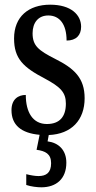

<svg xmlns="http://www.w3.org/2000/svg" viewBox="-20 -566 410 819"><path d="M156 233C220 233 263 197 263 128C263 74 230 43 183 37L188 10C285 6 341 -54 341 -147C341 -233 297 -274 215 -315C144 -351 119 -371 119 -424C119 -469 143 -500 186 -500C234 -500 264 -463 264 -393C305 -393 326 -416 326 -452C326 -502 284 -546 194 -546C102 -546 40 -495 40 -402C40 -316 79 -279 171 -231C238 -195 261 -172 261 -124C261 -69 235 -37 180 -37C120 -37 90 -87 90 -161C58 -161 29 -143 29 -96C29 -33 70 2 149 9L136 73C173 78 198 90 198 130C198 171 177 185 144 185C130 185 112 182 92 177V223C112 230 140 233 156 233Z"/></svg>

Font: Noto Serif Bengali ExtraCondensed Medium
Style: Regular
Weight: 500
Width: 2
Designer: Juan Bruce, Universal Thirst, Indian Type Foundry and the Monotype Design Team.
Foundry: Monotype Imaging Inc.
Version: Version 2.003